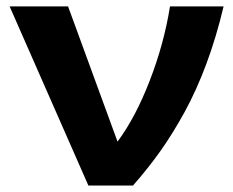

<svg xmlns="http://www.w3.org/2000/svg" viewBox="-20 -575 723 595"><path d="M506.8 -555.2H672.9Q650.4 -460 619.6 -377.4Q588.9 -294.9 551.8 -227.3Q514.6 -159.7 476.6 -106.2Q438.5 -52.7 392.1 0H253.9L9.8 -555.2H190.9L344.2 -136.2Q399.4 -210 443.8 -324.5Q488.3 -439 506.8 -555.2Z"/></svg>

Font: Sporting Grotesque
Style: Bold
Weight: 700
Designer: Lucas LE BIHAN
Foundry: Lucas LE BIHAN
Version: Version 2.002;PS 2.2;hotconv 1.0.88;makeotf.lib2.5.647800